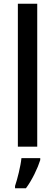

<svg xmlns="http://www.w3.org/2000/svg" viewBox="-20 -780 293 1021"><path d="M178 0V-760H75V0ZM194 71V61H94C90 103 72 174 60 209V221H118C151 177 181 113 194 71Z"/></svg>

Font: Noto Sans Devanagari UI SemiCondensed Medium
Style: Regular
Weight: 500
Width: 4
Designer: Jelle Bosma - Monotype Design Team
Foundry: Monotype Imaging Inc.
Version: Version 2.004